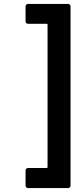

<svg xmlns="http://www.w3.org/2000/svg" viewBox="-20 -811 406 969"><path d="M324 138H121Q116 138 112.5 134.5Q109 131 109 126V49Q109 44 112.5 40.5Q116 37 121 37H215Q220 37 220 32V-686Q220 -691 215 -691H121Q116 -691 112.5 -694.5Q109 -698 109 -703V-779Q109 -784 112.5 -787.5Q116 -791 121 -791H324Q329 -791 332.5 -787.5Q336 -784 336 -779V126Q336 131 332.5 134.5Q329 138 324 138Z"/></svg>

Font: Barlow Semi Condensed SemiBold
Style: Regular
Weight: 600
Width: 4
Designer: Jeremy Tribby
Foundry: Tribby Type
Version: Version 1.408